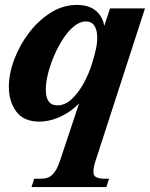

<svg xmlns="http://www.w3.org/2000/svg" viewBox="-20 -480 609 780"><path d="M108 280 119 246H147Q177 246 194 228.5Q211 211 223 175L325 -131H351Q314 -59 255.5 -22.5Q197 14 140 14Q76 14 46 -27Q16 -68 16 -127Q16 -181 38 -239Q60 -297 98 -347Q136 -397 186 -428.5Q236 -460 293 -460Q360 -460 389 -414Q418 -368 395 -294H377L427 -446H569L368 174Q356 210 361 228Q366 246 406 246H423L412 280ZM213 -52Q244 -52 271 -77Q298 -102 319.5 -141Q341 -180 354 -222Q363 -251 369 -277.5Q375 -304 375 -326Q375 -358 363.5 -375.5Q352 -393 329 -393Q305 -393 281 -373.5Q257 -354 236.5 -322.5Q216 -291 200 -254Q184 -217 175 -180.5Q166 -144 166 -116Q166 -52 213 -52Z"/></svg>

Font: Baskervville
Style: Bold Italic
Weight: 700
Italic angle: -18°
Version: Version 1.100